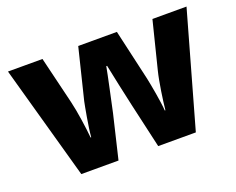

<svg xmlns="http://www.w3.org/2000/svg" viewBox="-93 -709 1067 868"><g transform="rotate(-20 440.5 -274.5)"><path d="M485 -215 534 0H715L870 -549H706L649 -321C637 -274 624 -183 620 -141H617C614 -185 598 -271 591 -304L535 -549H349L289 -305C285 -286 266 -186 263 -141H260C256 -186 244 -272 232 -321L177 -549H11L164 0H343L393 -210C404 -262 431 -385 437 -420H441C448 -385 474 -262 485 -215Z"/></g></svg>

Font: Noto Sans Ethiopic ExtraBold
Style: Regular
Weight: 800
Designer: Monotype Design Team
Foundry: Monotype Imaging Inc.
Version: Version 2.102